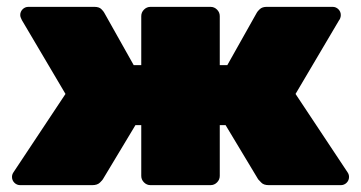

<svg xmlns="http://www.w3.org/2000/svg" viewBox="-20 -540 1053 560"><path d="M39 0Q29 0 22 -7Q15 -14 15 -24Q15 -31 19 -37L171 -266L44 -481Q43 -483 41 -487.5Q39 -492 39 -496Q39 -506 46 -513Q53 -520 63 -520H255Q269 -520 275.5 -513.5Q282 -507 284 -503L370 -350H392V-493Q392 -504 400 -512Q408 -520 419 -520H594Q605 -520 613 -512Q621 -504 621 -493V-350H643L729 -503Q731 -507 738 -513.5Q745 -520 758 -520H950Q960 -520 967 -513Q974 -506 974 -496Q974 -492 972.5 -487.5Q971 -483 969 -481L842 -266L994 -37Q998 -31 998 -24Q998 -14 991 -7Q984 0 974 0H764Q749 0 742 -7.5Q735 -15 733 -17L638 -175H621V-27Q621 -16 613 -8Q605 0 594 0H419Q408 0 400 -8Q392 -16 392 -27V-175H375L280 -17Q279 -15 271.5 -7.5Q264 0 249 0Z"/></svg>

Font: Rubik Light Black
Style: Regular
Weight: 900
Version: Version 2.104